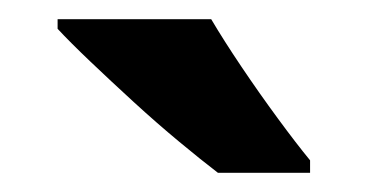

<svg xmlns="http://www.w3.org/2000/svg" viewBox="-20 -786 383 200"><path d="M200 -766Q213 -744 231.5 -716.5Q250 -689 269.5 -662.5Q289 -636 303 -619V-606H207Q190 -619 166.5 -638.5Q143 -658 119 -680Q95 -702 74 -722Q53 -742 40 -756V-766Z"/></svg>

Font: Noto Sans Armenian SemiCondensed
Style: Bold
Weight: 700
Width: 4
Designer: Monotype Design Team
Foundry: Monotype Imaging Inc.
Version: Version 2.008; ttfautohint (v1.8.4.7-5d5b)